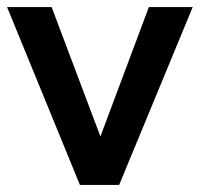

<svg xmlns="http://www.w3.org/2000/svg" viewBox="-20 -521 565 543"><path d="M525 -501H401L264 -135L126 -501H0L206 2H317Z"/></svg>

Font: Geom Medium
Style: Bold
Weight: 500
Version: Version 1.102